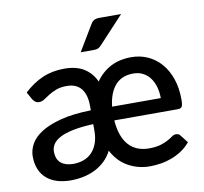

<svg xmlns="http://www.w3.org/2000/svg" viewBox="-81 -816 970 911"><g transform="rotate(-10 404.0 -360.0)"><path d="M339 -236.5Q281.5 -234 242 -226Q202.5 -218 178.2 -205.2Q154 -192.5 143.2 -176Q132.5 -159.5 132.5 -141Q132.5 -102.5 154.5 -84.8Q176.5 -67 213.5 -67Q240 -67 263 -75.2Q286 -83.5 302.8 -100.5Q319.5 -117.5 329.2 -143.5Q339 -169.5 339 -205ZM676 -302.5Q676 -331 669 -356Q662 -381 648.2 -399.8Q634.5 -418.5 614.2 -429.2Q594 -440 567.5 -440Q511 -440 479.8 -403.8Q448.5 -367.5 441.5 -302.5ZM440.5 -236.5Q443.5 -196 454.2 -166Q465 -136 483 -116.2Q501 -96.5 525.5 -86.8Q550 -77 579.5 -77Q614 -77 636 -83.8Q658 -90.5 672.8 -98.8Q687.5 -107 697 -114Q706.5 -121 715.5 -121Q731.5 -121 737.5 -111L766.5 -74Q748 -51.5 724.5 -36Q701 -20.5 675.2 -10.8Q649.5 -1 622.5 3.2Q595.5 7.5 569.5 7.5Q513.5 7.5 466 -18.8Q418.5 -45 389.5 -99.5Q375 -71 353.2 -50.5Q331.5 -30 304.8 -17Q278 -4 248.2 2Q218.5 8 188.5 8Q152.5 8 123.2 -1Q94 -10 73 -28Q52 -46 40.8 -73Q29.5 -100 29.5 -135.5Q29.5 -165 45.2 -194Q61 -223 97.2 -246.5Q133.5 -270 192.8 -285.5Q252 -301 339 -303V-324Q339 -379 315.5 -407.8Q292 -436.5 246.5 -436.5Q215.5 -436.5 194.5 -428.2Q173.5 -420 158 -410.2Q142.5 -400.5 130.5 -392.2Q118.5 -384 105 -384Q94 -384 86.2 -389.8Q78.5 -395.5 73.5 -404L54 -439Q97 -479 144 -499.2Q191 -519.5 248.5 -519.5Q307.5 -519.5 344.2 -496Q381 -472.5 399.5 -431Q427 -471.5 470 -494.8Q513 -518 571.5 -518Q614 -518 650.5 -501.5Q687 -485 714 -454Q741 -423 756.2 -378.8Q771.5 -334.5 771.5 -278.5Q771.5 -253.5 766.5 -245Q761.5 -236.5 747 -236.5ZM560 -728 439.5 -598.5Q431.5 -589.5 423.8 -586Q416 -582.5 403.5 -582.5H339.5L412 -703.5Q419 -716 428.2 -722Q437.5 -728 455.5 -728Z"/></g></svg>

Font: Lato SemiBold
Style: Regular
Weight: 600
Designer: Lukasz Dziedzic with Adam Twardoch and Botio Nikoltchev
Foundry: tyPoland Lukasz Dziedzic
Version: Version 2.015; 2015-08-06; http://www.latofonts.com/